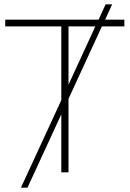

<svg xmlns="http://www.w3.org/2000/svg" viewBox="-20 -790 594 880"><path d="M261 0V-266L106 70H76L261 -331V-669H4V-700H432L464 -770H494L462 -700H550V-669H447L294 -337V0ZM294 -402 417 -669H294Z"/></svg>

Font: Montserrat Thin ExtraLight
Style: Regular
Weight: 250
Version: Version 9.000